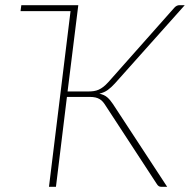

<svg xmlns="http://www.w3.org/2000/svg" viewBox="-20 -723 735 743"><path d="M62.5 -703H283L241.5 -369H321Q333 -369 343 -370.5Q353 -372 362 -376Q371 -380 380 -387Q389 -394 399.5 -405.5L654.5 -693Q663.5 -703 674.5 -703H695L425 -400.5Q410.5 -384.5 397 -374.8Q383.5 -365 364.5 -360.5Q383.5 -356.5 395 -346.5Q406.5 -336.5 417 -320.5L627 0H605Q598 0 593.8 -3Q589.5 -6 585.5 -13L389.5 -313Q384 -322 378.5 -328.5Q373 -335 366 -339.2Q359 -343.5 349.5 -345.8Q340 -348 326.5 -348H239L196.5 0H169.5L253 -680H59.5Z"/></svg>

Font: Lato Thin
Style: Italic
Weight: 200
Italic angle: -7°
Designer: Lukasz Dziedzic
Foundry: tyPoland Lukasz Dziedzic
Version: Version 2.007; 2014-02-27